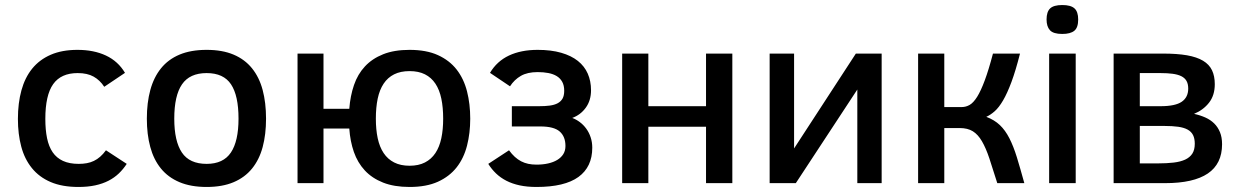

<svg xmlns="http://www.w3.org/2000/svg" viewBox="-20 -724 4896 759"><path d="M481 -76.2Q467.3 -55.2 449.7 -38.3Q432.1 -21.5 408.9 -9.5Q385.7 2.4 356.2 8.8Q326.7 15.1 290 15.1Q225.6 15.1 180.2 -4.4Q134.8 -23.9 106 -59.6Q77.1 -95.2 64 -144.5Q50.8 -193.8 50.8 -253.9Q50.8 -316.4 64.7 -366.9Q78.6 -417.5 107.4 -452.9Q136.2 -488.3 180.7 -507.6Q225.1 -526.9 286.1 -526.9Q351.1 -526.9 398.9 -504.4Q446.8 -481.9 474.1 -436L392.1 -380.9Q375 -407.2 350.1 -421.1Q325.2 -435.1 287.1 -435.1Q221.2 -435.1 190.2 -391.4Q159.2 -347.7 159.2 -253.9Q159.2 -210.9 166 -177.7Q172.9 -144.5 188.2 -122.1Q203.6 -99.6 229 -87.9Q254.4 -76.2 291 -76.2Q308.1 -76.2 323 -78.9Q337.9 -81.5 351.1 -87.9Q364.3 -94.2 376 -104.5Q387.7 -114.7 398.9 -129.9Z M1031.7 -254.9Q1031.7 -192.4 1018.3 -142.6Q1004.9 -92.8 976.3 -57.6Q947.8 -22.5 903.3 -3.7Q858.9 15.1 796.9 15.1Q734.4 15.1 689.5 -3.9Q644.5 -22.9 616 -58.1Q587.4 -93.3 574 -143.1Q560.5 -192.9 560.5 -254.9Q560.5 -317.9 574.2 -368.2Q587.9 -418.5 616.5 -453.9Q645 -489.3 689.7 -508.1Q734.4 -526.9 796.9 -526.9Q858.9 -526.9 903.3 -508.1Q947.8 -489.3 976.3 -453.9Q1004.9 -418.5 1018.3 -368.2Q1031.7 -317.9 1031.7 -254.9ZM922.9 -254.9Q922.9 -346.2 893.3 -390.6Q863.8 -435.1 796.9 -435.1Q730 -435.1 699.5 -390.6Q668.9 -346.2 668.9 -254.9Q668.9 -166 699 -121.1Q729 -76.2 796.9 -76.2Q862.8 -76.2 892.8 -121.1Q922.9 -166 922.9 -254.9Z M1258.8 0H1156.2V-512.2H1258.8V-293.9H1360.8Q1364.7 -345.2 1379.4 -387.9Q1394 -430.7 1422.6 -461.4Q1451.2 -492.2 1494.6 -509.5Q1538.1 -526.9 1599.1 -526.9Q1665.5 -526.9 1711.2 -506.1Q1756.8 -485.4 1785.2 -449Q1813.5 -412.6 1826.2 -362.8Q1838.9 -313 1838.9 -254.9Q1838.9 -197.8 1826.2 -148.2Q1813.5 -98.6 1785.2 -62.5Q1756.8 -26.4 1711.2 -5.6Q1665.5 15.1 1599.1 15.1Q1538.1 15.1 1494.4 -2.2Q1450.7 -19.5 1422.1 -50.3Q1393.6 -81.1 1378.9 -123.3Q1364.3 -165.5 1360.8 -215.8H1258.8ZM1731.9 -254.9Q1731.9 -299.3 1724.6 -334.2Q1717.3 -369.1 1701.2 -393.3Q1685.1 -417.5 1659.9 -430.2Q1634.8 -442.9 1599.1 -442.9Q1563.5 -442.9 1538.1 -430.2Q1512.7 -417.5 1496.6 -393.3Q1480.5 -369.1 1473.1 -334.2Q1465.8 -299.3 1465.8 -254.9Q1465.8 -211.9 1473.1 -177.5Q1480.5 -143.1 1496.6 -118.9Q1512.7 -94.7 1538.1 -81.8Q1563.5 -68.8 1599.1 -68.8Q1634.8 -68.8 1659.9 -81.8Q1685.1 -94.7 1701.2 -118.9Q1717.3 -143.1 1724.6 -177.5Q1731.9 -211.9 1731.9 -254.9Z M2003.4 -304.2H2111.3Q2134.8 -304.2 2153.3 -306.6Q2171.9 -309.1 2184.6 -315.9Q2197.3 -322.8 2203.9 -334.5Q2210.4 -346.2 2210.4 -365.2Q2210.4 -386.2 2202.6 -400.4Q2194.8 -414.6 2180.9 -423.1Q2167 -431.6 2147.7 -435.3Q2128.4 -439 2105.5 -439Q2064.9 -439 2039.1 -424.1Q2013.2 -409.2 1996.1 -382.8L1917 -436Q1944.3 -481.9 1991.9 -504.4Q2039.6 -526.9 2105.5 -526.9Q2158.7 -526.9 2198.5 -515.4Q2238.3 -503.9 2264.4 -483.2Q2290.5 -462.4 2303.5 -432.9Q2316.4 -403.3 2316.4 -367.2Q2316.4 -327.1 2295.9 -298.6Q2275.4 -270 2242.2 -257.8Q2257.8 -252 2272.2 -241.2Q2286.6 -230.5 2297.6 -215.3Q2308.6 -200.2 2314.9 -181.2Q2321.3 -162.1 2321.3 -140.1Q2321.3 -64 2266.6 -24.4Q2211.9 15.1 2101.1 15.1Q2064 15.1 2034.4 8.8Q2004.9 2.4 1981.7 -9.5Q1958.5 -21.5 1940.9 -38.3Q1923.3 -55.2 1910.2 -76.2L1992.2 -129.9Q2003.4 -114.7 2015.1 -104Q2026.9 -93.3 2040 -86.4Q2053.2 -79.6 2068.1 -76.4Q2083 -73.2 2101.1 -73.2Q2126 -73.2 2146.7 -77.9Q2167.5 -82.5 2182.9 -91.8Q2198.2 -101.1 2206.8 -114.7Q2215.3 -128.4 2215.3 -147Q2215.3 -184.1 2192.6 -204.1Q2169.9 -224.1 2116.2 -224.1H2003.4Z M2875 0H2771V-223.1H2543V0H2439.5V-512.2H2543V-304.2H2771V-512.2H2875Z M3126 0H3022.5V-512.2H3119.1V-137.2L3363.3 -512.2H3465.3V0H3369.1V-370.1Z M3712.9 -512.2V-300.8H3782.2Q3798.3 -300.8 3813.2 -309.3Q3828.1 -317.9 3842.8 -341.3Q3857.4 -364.7 3872.8 -406Q3888.2 -447.3 3905.3 -512.2H4012.2Q3995.1 -444.8 3978.5 -400.1Q3961.9 -355.5 3945.3 -327.1Q3928.7 -298.8 3912.1 -284.2Q3895.5 -269.5 3878.9 -262.2Q3911.1 -250 3932.6 -229.5Q3954.1 -209 3970.2 -177.5Q3986.3 -146 3999.8 -102.3Q4013.2 -58.6 4029.3 0H3922.4Q3904.8 -56.6 3891.1 -97.7Q3877.4 -138.7 3861.8 -165.5Q3846.2 -192.4 3825.7 -205.1Q3805.2 -217.8 3773.9 -217.8H3712.9V0H3609.4V-512.2Z M4242.2 -647Q4242.2 -614.7 4226.8 -602.3Q4211.4 -589.8 4179.2 -589.8Q4144 -589.8 4130.6 -604.5Q4117.2 -619.1 4117.2 -647Q4117.2 -677.2 4131.3 -690.7Q4145.5 -704.1 4179.2 -704.1Q4212.9 -704.1 4227.5 -690.9Q4242.2 -677.7 4242.2 -647ZM4127.4 0V-512.2H4232.4V0Z M4811 -153.8Q4811 -76.2 4754.6 -38.1Q4698.2 0 4585.9 0H4382.3V-512.2H4577.1Q4633.3 -512.2 4672.4 -505.4Q4711.4 -498.5 4735.8 -483.9Q4760.3 -469.2 4771.2 -446.3Q4782.2 -423.3 4782.2 -391.1Q4782.2 -347.2 4759.5 -318.1Q4736.8 -289.1 4700.2 -273.9Q4724.6 -268.6 4744.9 -259.5Q4765.1 -250.5 4779.8 -236.1Q4794.4 -221.7 4802.7 -201.4Q4811 -181.2 4811 -153.8ZM4677.2 -374Q4677.2 -392.1 4670.4 -404.1Q4663.6 -416 4649.7 -422.9Q4635.7 -429.7 4615.2 -432.4Q4594.7 -435.1 4567.9 -435.1H4485.8V-304.2H4567.9Q4626 -304.2 4651.6 -321.8Q4677.2 -339.4 4677.2 -374ZM4703.1 -155.8Q4703.1 -176.3 4696.3 -189.9Q4689.5 -203.6 4674.8 -211.7Q4660.2 -219.7 4637.5 -222.9Q4614.7 -226.1 4583 -226.1H4485.8V-78.1H4558.1Q4592.3 -78.1 4619.4 -81.3Q4646.5 -84.5 4665 -93Q4683.6 -101.6 4693.4 -116.7Q4703.1 -131.8 4703.1 -155.8Z"/></svg>

Font: Lorenzo Sans Medium
Style: Regular
Weight: 500
Foundry: Intel Corporation
Version: Version 1.00; ttfautohint (v1.5)